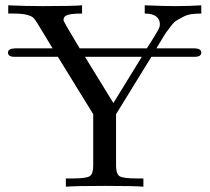

<svg xmlns="http://www.w3.org/2000/svg" viewBox="-20 -703 790 723"><path d="M42 -521H178L121 -615Q112 -630 105 -636.5Q98 -643 80 -647.5Q62 -652 29 -652H11V-683Q74 -680 141 -680Q253 -680 289 -683V-652Q252 -652 235.5 -647Q219 -642 219 -627Q219 -622 280 -521H533Q540 -532 548 -544.5Q556 -557 559.5 -563Q563 -569 568 -577Q573 -585 575 -589Q577 -593 579 -597.5Q581 -602 581.5 -605.5Q582 -609 582 -613Q582 -630 568 -641Q554 -652 525 -652V-683Q603 -680 640 -680Q692 -680 738 -683V-652Q717 -652 700 -649.5Q683 -647 668.5 -639Q654 -631 645 -626Q636 -621 623.5 -604.5Q611 -588 606.5 -582Q602 -576 588 -552.5Q574 -529 569 -521H709Q738 -521 738 -505Q738 -489 712 -489H550L417 -273V-80Q417 -49 429.5 -40Q442 -31 497 -31H520V0Q484 -3 374 -3Q264 -3 228 0V-31H252Q306 -31 318.5 -40Q331 -49 331 -78V-273L198 -489H35Q10 -489 10 -505Q10 -521 42 -521ZM300 -489 407 -315 514 -489Z"/></svg>

Font: CMU Serif
Style: Roman
Weight: 500
Version: Version 0.7.0